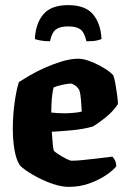

<svg xmlns="http://www.w3.org/2000/svg" viewBox="-20 -729 490 749"><path d="M248 0Q222 0 191 -10Q160 -20 131.5 -34.5Q103 -49 83 -63Q63 -77 57 -85Q43 -106 36.5 -144.5Q30 -183 30 -226Q30 -281 37.5 -332.5Q45 -384 54 -409Q68 -418 94 -433.5Q120 -449 153.5 -464Q187 -479 221.5 -489.5Q256 -500 286 -500Q306 -500 334 -489Q362 -478 386.5 -463Q411 -448 422 -435Q426 -425 430 -403Q434 -381 437 -358.5Q440 -336 440 -323Q421 -294 391 -270Q361 -246 341 -235Q304 -225 262 -221Q220 -217 182 -215Q184 -184 186 -164.5Q188 -145 190 -141Q192 -138 206 -128.5Q220 -119 236.5 -110.5Q253 -102 260 -102Q278 -102 306.5 -105Q335 -108 365.5 -111.5Q396 -115 418 -118Q423 -114 428 -104.5Q433 -95 434 -81Q424 -67 397 -48Q370 -29 331.5 -14.5Q293 0 248 0ZM234 -287Q247 -287 269 -289Q291 -291 299 -294Q298 -311 296 -338Q294 -365 289 -378Q283 -389 272.5 -396Q262 -403 256 -403Q245 -403 222.5 -398Q200 -393 189 -388Q184 -369 182 -341.5Q180 -314 180 -290Q204 -287 234 -287ZM246 -709Q313 -709 343 -673Q373 -637 376 -577Q371 -574 357.5 -571Q344 -568 317 -568Q310 -602 294 -614Q278 -626 246 -626Q214 -626 198 -614Q182 -602 175 -568Q155 -568 138.5 -571Q122 -574 116 -577Q119 -637 149 -673Q179 -709 246 -709Z"/></svg>

Font: Texturina 72pt Black
Style: Regular
Weight: 900
Designer: Guillermo Torres Carreño
Foundry: Omnibus-Type
Version: Version 1.002; ttfautohint (v1.8.3)